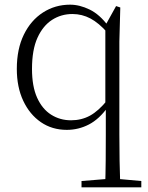

<svg xmlns="http://www.w3.org/2000/svg" viewBox="-20 -542 634 822"><path d="M329 260V233L452 223H474L585 233V260ZM266 14Q203 14 155 -19Q107 -52 79.5 -110.5Q52 -169 52 -247Q52 -332 82 -393.5Q112 -455 164 -488.5Q216 -522 280 -522Q321 -522 364 -501Q407 -480 444 -430H452L441 -401Q403 -444 367 -463Q331 -482 290 -482Q242 -482 203 -457Q164 -432 140.5 -380.5Q117 -329 117 -247Q117 -172 139 -123.5Q161 -75 199 -51Q237 -27 284 -27Q329 -27 365.5 -47Q402 -67 440 -114L450 -84H442Q405 -32 360.5 -9Q316 14 266 14ZM430 260Q432 204 432.5 147Q433 90 433 33V-82L431 -90V-431V-433L477 -516L495 -510L491 -364V33Q491 90 492 147Q493 204 495 260Z"/></svg>

Font: Source Han Serif JP VF
Style: Regular
Weight: 250
Designer: Ryoko NISHIZUKA 西塚涼子 (kana & ideographs); Frank Grießhammer (Latin, Greek & Cyrillic); Wenlong ZHANG 张文龙 (bopomofo); San
Foundry: Adobe
Version: Version 2.001;hotconv 1.1.0;makeotfexe 2.6.0